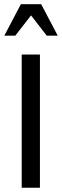

<svg xmlns="http://www.w3.org/2000/svg" viewBox="-32 -885 292 905"><path d="M156.2 0V-627.9H70.3V0ZM188.5 -716.8 114.3 -812.5 40 -716.8H-11.7L66.4 -865.2H162.1L240.2 -716.8Z"/></svg>

Font: Namkio Khamti
Style: Regular
Weight: 400
Designer: Debbi Hosken
Foundry: SIL International
Version: Version 3.917